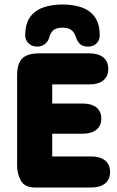

<svg xmlns="http://www.w3.org/2000/svg" viewBox="-20 -833 522 853"><path d="M212 -458H377Q417 -458 439 -476Q461 -494 461 -527Q461 -560 439 -578Q417 -596 377 -596H154Q102 -596 79 -573.5Q56 -551 56 -498V-98Q56 -60 73 -30Q90 0 136 0H385Q425 0 447 -18Q469 -36 469 -69Q469 -102 447 -120Q425 -138 385 -138H212V-239H348Q387 -239 408.5 -257Q430 -275 430 -306Q430 -338 408.5 -355.5Q387 -373 348 -373H212ZM198 -665Q205 -690 218.5 -700Q232 -710 258 -710Q281 -710 295 -701Q309 -692 316 -671Q324 -647 336.5 -636.5Q349 -626 371 -626Q394 -626 408.5 -640Q423 -654 423 -675Q423 -727 401.5 -757Q380 -787 343 -800Q306 -813 258 -813Q210 -813 172.5 -800Q135 -787 113.5 -757Q92 -727 92 -675Q92 -655 107 -640.5Q122 -626 145 -626Q164 -626 178.5 -636.5Q193 -647 198 -665Z"/></svg>

Font: Beiruti Black
Style: Regular
Weight: 900
Designer: Arlette Boutros
Foundry: Boutros
Version: Version 1.41